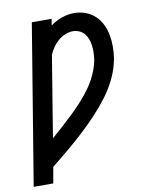

<svg xmlns="http://www.w3.org/2000/svg" viewBox="-107 -601 690 869"><g transform="rotate(-10 238.5 -166.5)"><path d="M-23 205 98 -530H189L184 -500Q208 -518 236.5 -528Q265 -538 293 -538Q320 -538 345 -529Q370 -520 388.5 -502.5Q407 -485 418.5 -462Q430 -439 435 -413Q440 -387 440 -359.5Q440 -332 436 -305Q428 -260 408 -217Q388 -174 359 -135.5Q330 -97 296.5 -61.5Q263 -26 227.5 6.5Q192 39 155 70Q118 101 80 131L67 205ZM101 4Q127 -19 152.5 -42Q178 -65 203 -89Q228 -113 251.5 -139Q275 -165 294.5 -193Q314 -221 327.5 -252Q341 -283 347 -315Q349 -331 349.5 -347Q350 -363 348 -378.5Q346 -394 341 -408Q336 -422 327 -433.5Q318 -445 303.5 -451.5Q289 -458 274 -458Q256 -458 238 -450.5Q220 -443 205.5 -430.5Q191 -418 180 -402Q169 -386 162 -369Z"/></g></svg>

Font: Iosevka Slab Medium Oblique
Style: Regular
Weight: 500
Italic angle: -9°
Monospace: yes
Designer: Belleve Invis
Foundry: Belleve Invis
Version: Version 11.1.1; ttfautohint (v1.8.3)